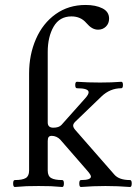

<svg xmlns="http://www.w3.org/2000/svg" viewBox="-20 -746 548 770"><path d="M508.3 -10.3Q508.3 3.9 501.5 3.9Q452.1 0 402.8 0Q354 0 304.7 3.9Q297.9 3.9 297.9 -10.3Q297.9 -23.9 304.7 -23.9Q344.7 -23.9 344.7 -38.1Q344.7 -44.9 329.6 -62L221.7 -186Q214.8 -193.4 205.8 -197.3Q196.8 -201.2 187.5 -201.2Q178.7 -201.2 175 -196.3Q171.4 -191.4 171.4 -180.2V-62Q171.4 -40 185.3 -32Q199.2 -23.9 229.5 -23.9Q236.3 -23.9 236.3 -10.3Q236.3 3.9 229.5 3.9Q201.7 1.5 183.6 0.7Q165.5 0 134.8 0Q104.5 0 86.2 0.7Q67.9 1.5 39.6 3.9Q32.7 3.9 32.7 -10.3Q32.7 -23.9 39.6 -23.9Q69.8 -23.9 83.3 -32Q96.7 -40 96.7 -62V-451.2Q96.7 -526.9 124.3 -589.8Q151.9 -652.8 203.4 -689.5Q254.9 -726.1 323.2 -726.1Q363.8 -726.1 390.6 -712.6Q417.5 -699.2 417.5 -671.4Q417.5 -651.9 404.8 -639.4Q392.1 -627 373.5 -627Q360.8 -627 349.4 -633.5Q337.9 -640.1 326.2 -653.8Q303.7 -680.2 266.6 -680.2Q218.8 -680.2 195.1 -639.2Q171.4 -598.1 171.4 -537.6V-254.9Q171.4 -233.9 193.8 -233.9Q216.3 -233.9 226.6 -245.1L322.8 -353Q335.4 -367.2 335.4 -376Q335.4 -392.1 288.6 -392.1Q281.7 -392.1 281.7 -405.3Q281.7 -418 288.6 -418Q333 -415 381.3 -415Q428.7 -415 466.3 -418Q473.1 -418 473.1 -405.3Q473.1 -392.1 466.3 -392.1Q421.4 -392.1 386.7 -358.9L282.7 -258.8Q273.4 -250 273.4 -242.2Q273.4 -234.9 281.7 -225.1L438.5 -45.9Q457.5 -23.9 501.5 -23.9Q508.3 -23.9 508.3 -10.3Z"/></svg>

Font: JuniusX
Style: Regular
Weight: 400
Designer: Peter S. Baker
Foundry: Briery Creek Software
Version: Version 1.004